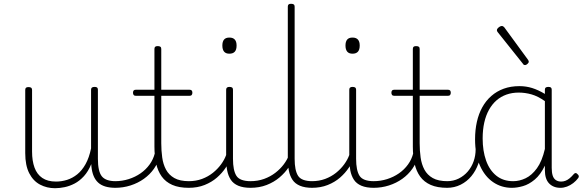

<svg xmlns="http://www.w3.org/2000/svg" viewBox="-20 -973 3071 1012"><path d="M270 19Q227 19 191 0Q155 -19 134 -60Q113 -101 113 -166V-499Q113 -507 117 -510.5Q121 -514 130 -514Q140 -514 144.5 -510.5Q149 -507 149 -499V-174Q149 -125 162 -89.5Q175 -54 203 -35Q231 -16 275 -16Q305 -16 333.5 -25Q362 -34 387 -54Q412 -74 431 -108Q450 -142 460 -191V-500Q460 -508 464.5 -511.5Q469 -515 479 -515Q488 -515 492 -511.5Q496 -508 496 -500V-136Q496 -70 516.5 -44Q537 -18 590 -18Q597 -18 600.5 -12.5Q604 -7 604 -0.5Q604 6 600.5 11.5Q597 17 590 17Q558 17 535 10Q512 3 497 -11Q482 -25 473.5 -45.5Q465 -66 462 -94L461 -108Q445 -69 422 -44Q399 -19 373 -5.5Q347 8 320.5 13.5Q294 19 270 19Z M586 17Q577 17 572 11.5Q567 6 567 -0.5Q567 -7 572 -12.5Q577 -18 586 -18Q624 -18 658.5 -29Q693 -40 721 -59.5Q749 -79 768.5 -106Q788 -133 796 -165Q798 -174 806 -173.5Q814 -173 820 -167Q826 -161 822 -151Q813 -114 791.5 -83.5Q770 -53 738.5 -30.5Q707 -8 668 4.5Q629 17 586 17Z M976 17Q923 17 888 1.5Q853 -14 832.5 -42.5Q812 -71 803 -111Q794 -151 794 -200V-468H696Q688 -468 684.5 -472.5Q681 -477 681 -484Q681 -492 684.5 -496Q688 -500 696 -500H794V-715Q794 -723 798 -726.5Q802 -730 811 -730Q821 -730 825.5 -726.5Q830 -723 830 -715V-500H979Q987 -500 990.5 -496Q994 -492 994 -484Q994 -477 990.5 -472.5Q987 -468 979 -468H830V-218Q830 -179 835 -143Q840 -107 855 -79Q870 -51 899 -34.5Q928 -18 977 -18Q985 -18 989 -12.5Q993 -7 993 -0.5Q993 6 989 11.5Q985 17 976 17Z M974 17Q965 17 960 11.5Q955 6 955 -0.5Q955 -7 960 -12.5Q965 -18 974 -18Q1013 -18 1045 -30Q1077 -42 1102 -62Q1127 -82 1145 -106.5Q1163 -131 1172 -156Q1175 -165 1182.5 -165Q1190 -165 1195 -158.5Q1200 -152 1197 -143Q1188 -117 1169.5 -89Q1151 -61 1123.5 -37Q1096 -13 1058.5 2Q1021 17 974 17Z M1302 17Q1262 17 1236 6Q1210 -5 1196.5 -25.5Q1183 -46 1177.5 -74Q1172 -102 1172 -136V-500Q1172 -508 1176.5 -511.5Q1181 -515 1189 -515Q1199 -515 1203.5 -511.5Q1208 -508 1208 -500V-136Q1208 -75 1226 -46.5Q1244 -18 1302 -18Q1309 -18 1312 -12.5Q1315 -7 1315 -0.5Q1315 6 1312 11.5Q1309 17 1302 17ZM1189 -690Q1170 -690 1161 -701Q1152 -712 1152 -733Q1152 -754 1161 -764.5Q1170 -775 1189 -775Q1208 -775 1217.5 -764.5Q1227 -754 1227 -733Q1227 -711 1217.5 -700.5Q1208 -690 1189 -690Z M1299 17Q1290 17 1285 11.5Q1280 6 1280 -0.5Q1280 -7 1285 -12.5Q1290 -18 1299 -18Q1339 -18 1372 -30Q1405 -42 1431 -62Q1457 -82 1475.5 -106.5Q1494 -131 1503 -156Q1506 -164 1513.5 -164.5Q1521 -165 1526.5 -160Q1532 -155 1529 -146Q1520 -119 1501 -90.5Q1482 -62 1453 -37.5Q1424 -13 1385.5 2Q1347 17 1299 17Z M1627 17Q1587 17 1561 6Q1535 -5 1521.5 -25.5Q1508 -46 1502.5 -74Q1497 -102 1497 -136V-938Q1497 -946 1501 -949.5Q1505 -953 1514 -953Q1524 -953 1528.5 -949.5Q1533 -946 1533 -938V-136Q1533 -75 1551 -46.5Q1569 -18 1627 -18Q1633 -18 1636.5 -12.5Q1640 -7 1640 -0.5Q1640 6 1637 11.5Q1634 17 1627 17Z M1623 17Q1614 17 1609 11.5Q1604 6 1604 -0.5Q1604 -7 1609 -12.5Q1614 -18 1623 -18Q1662 -18 1694 -30Q1726 -42 1751 -62Q1776 -82 1794 -106.5Q1812 -131 1821 -156Q1824 -165 1831.5 -165Q1839 -165 1844 -158.5Q1849 -152 1846 -143Q1837 -117 1818.5 -89Q1800 -61 1772.5 -37Q1745 -13 1707.5 2Q1670 17 1623 17Z M1951 17Q1911 17 1885 6Q1859 -5 1845.5 -25.5Q1832 -46 1826.5 -74Q1821 -102 1821 -136V-500Q1821 -508 1825.5 -511.5Q1830 -515 1838 -515Q1848 -515 1852.5 -511.5Q1857 -508 1857 -500V-136Q1857 -75 1875 -46.5Q1893 -18 1951 -18Q1958 -18 1961 -12.5Q1964 -7 1964 -0.5Q1964 6 1961 11.5Q1958 17 1951 17ZM1838 -690Q1819 -690 1810 -701Q1801 -712 1801 -733Q1801 -754 1810 -764.5Q1819 -775 1838 -775Q1857 -775 1866.5 -764.5Q1876 -754 1876 -733Q1876 -711 1866.5 -700.5Q1857 -690 1838 -690Z M1948 17Q1939 17 1934 11.5Q1929 6 1929 -0.5Q1929 -7 1934 -12.5Q1939 -18 1948 -18Q1986 -18 2020.5 -29Q2055 -40 2083 -59.5Q2111 -79 2130.5 -106Q2150 -133 2158 -165Q2160 -174 2168 -173.5Q2176 -173 2182 -167Q2188 -161 2184 -151Q2175 -114 2153.5 -83.5Q2132 -53 2100.5 -30.5Q2069 -8 2030 4.5Q1991 17 1948 17Z M2338 17Q2285 17 2250 1.5Q2215 -14 2194.5 -42.5Q2174 -71 2165 -111Q2156 -151 2156 -200V-468H2058Q2050 -468 2046.5 -472.5Q2043 -477 2043 -484Q2043 -492 2046.5 -496Q2050 -500 2058 -500H2156V-715Q2156 -723 2160 -726.5Q2164 -730 2173 -730Q2183 -730 2187.5 -726.5Q2192 -723 2192 -715V-500H2341Q2349 -500 2352.5 -496Q2356 -492 2356 -484Q2356 -477 2352.5 -472.5Q2349 -468 2341 -468H2192V-218Q2192 -179 2197 -143Q2202 -107 2217 -79Q2232 -51 2261 -34.5Q2290 -18 2339 -18Q2347 -18 2351 -12.5Q2355 -7 2355 -0.5Q2355 6 2351 11.5Q2347 17 2338 17Z M2336 17Q2327 17 2322 11.5Q2317 6 2317 -0.5Q2317 -7 2322 -12.5Q2327 -18 2336 -18Q2370 -18 2398 -32Q2426 -46 2446 -69.5Q2466 -93 2476.5 -123Q2487 -153 2487 -186Q2487 -196 2494 -199.5Q2501 -203 2507.5 -199.5Q2514 -196 2514 -186Q2514 -146 2501 -109.5Q2488 -73 2464.5 -44.5Q2441 -16 2408 0.5Q2375 17 2336 17Z M2678 17Q2623 17 2579 -13Q2535 -43 2509.5 -100.5Q2484 -158 2484 -239Q2484 -288 2493.5 -330.5Q2503 -373 2522 -407.5Q2541 -442 2569.5 -467Q2598 -492 2635 -505.5Q2672 -519 2718 -519Q2753 -519 2785 -509Q2817 -499 2852 -478V-500Q2852 -508 2856.5 -511.5Q2861 -515 2870 -515Q2880 -515 2884 -511.5Q2888 -508 2888 -500V-88Q2888 -64 2893 -48Q2898 -32 2909.5 -24Q2921 -16 2938 -16Q2949 -16 2960 -20Q2971 -24 2982 -33Q2993 -42 3004 -55Q3009 -61 3014 -61Q3019 -61 3024 -55Q3029 -51 3030.5 -46Q3032 -41 3028 -35Q3017 -20 3001.5 -8Q2986 4 2968.5 10.5Q2951 17 2934 17Q2915 17 2900 11Q2885 5 2874 -6.5Q2863 -18 2857.5 -35.5Q2852 -53 2852 -76Q2852 -82 2852 -88.5Q2852 -95 2852 -100Q2829 -52 2798.5 -26.5Q2768 -1 2736.5 8Q2705 17 2678 17ZM2524 -243Q2524 -178 2542 -127Q2560 -76 2596 -47Q2632 -18 2685 -18Q2718 -18 2750.5 -33.5Q2783 -49 2810 -86Q2837 -123 2852 -188V-440Q2815 -466 2781.5 -475.5Q2748 -485 2714 -485Q2679 -485 2649.5 -474.5Q2620 -464 2597 -444Q2574 -424 2557.5 -394.5Q2541 -365 2532.5 -327Q2524 -289 2524 -243Z M2748 -630Q2745 -630 2742 -631Q2739 -632 2737 -636L2603 -804Q2601 -807 2600 -809Q2599 -811 2599 -814Q2599 -819 2603.5 -824Q2608 -829 2614 -832.5Q2620 -836 2625 -836Q2632 -836 2638 -829L2763 -658Q2765 -655 2766 -652.5Q2767 -650 2767 -648Q2767 -642 2760 -636Q2753 -630 2748 -630Z"/></svg>

Font: Playwrite US Modern Thin
Style: Regular
Weight: 250
Designer: Veronika Burian, José Scaglione
Foundry: TypeTogether
Version: Version 1.003